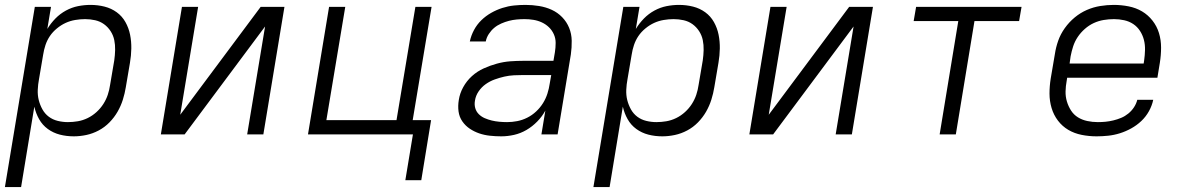

<svg xmlns="http://www.w3.org/2000/svg" viewBox="-21 -548 4841 783"><path d="M-1 215 121 -520H187L172 -430Q186 -453 205 -472.5Q224 -492 248 -505Q272 -518 297.5 -523Q323 -528 348 -528Q378 -528 405.5 -521Q433 -514 455 -498Q477 -482 490.5 -458Q504 -434 509.5 -406.5Q515 -379 514.5 -350Q514 -321 509 -292L492 -192Q488 -167 480 -141.5Q472 -116 458.5 -92.5Q445 -69 425.5 -49Q406 -29 381.5 -16Q357 -3 331 2.5Q305 8 280 8Q250 8 223 1Q196 -6 174 -22Q152 -38 138.5 -62Q125 -86 119 -113L65 215ZM256 -50Q276 -50 296.5 -53.5Q317 -57 336.5 -66.5Q356 -76 372.5 -91Q389 -106 400.5 -124Q412 -142 418.5 -161.5Q425 -181 428 -202L445 -302Q448 -323 448.5 -344Q449 -365 445 -384.5Q441 -404 430 -421Q419 -438 403 -449.5Q387 -461 367 -465.5Q347 -470 326 -470Q306 -470 285.5 -466.5Q265 -463 246.5 -454.5Q228 -446 211 -432Q194 -418 182.5 -401Q171 -384 164.5 -364.5Q158 -345 155 -325L138 -225Q134 -204 133 -182Q132 -160 137 -140Q142 -120 152 -102Q162 -84 178 -72Q194 -60 214.5 -55Q235 -50 256 -50Z M635 0 721 -520H787L714 -80L1042 -520H1139L1053 0H987L1060 -440L732 0Z M1632 187 1663 0H1235L1321 -520H1387L1310 -58H1596L1673 -520H1739L1662 -58H1737L1697 187Z M2023 8Q2000 8 1977 5.5Q1954 3 1933.5 -4Q1913 -11 1895 -23Q1877 -35 1864.5 -53Q1852 -71 1849 -93.5Q1846 -116 1850 -140Q1854 -167 1868 -192.5Q1882 -218 1903.5 -237.5Q1925 -257 1951.5 -269Q1978 -281 2005.5 -288.5Q2033 -296 2060 -298Q2087 -300 2114 -300H2236L2242 -335Q2245 -354 2245 -373Q2245 -392 2237.5 -408.5Q2230 -425 2217.5 -437Q2205 -449 2189 -456.5Q2173 -464 2155 -467Q2137 -470 2118 -470Q2102 -470 2086 -468.5Q2070 -467 2054.5 -463Q2039 -459 2023 -452Q2007 -445 1994.5 -434.5Q1982 -424 1972.5 -409.5Q1963 -395 1960 -379H1895Q1900 -403 1912 -425.5Q1924 -448 1942 -465.5Q1960 -483 1982 -495.5Q2004 -508 2027.5 -515.5Q2051 -523 2074.5 -525.5Q2098 -528 2122 -528Q2150 -528 2177.5 -523.5Q2205 -519 2229 -508Q2253 -497 2271.5 -478Q2290 -459 2300 -434.5Q2310 -410 2310.5 -382Q2311 -354 2307 -326L2253 0H2187L2203 -97Q2190 -73 2170 -52.5Q2150 -32 2126 -18Q2102 -4 2075.5 2Q2049 8 2023 8ZM2047 -50Q2067 -50 2088 -54Q2109 -58 2129 -68Q2149 -78 2165.5 -93.5Q2182 -109 2193.5 -127.5Q2205 -146 2211.5 -166.5Q2218 -187 2221 -208L2227 -242H2114Q2095 -242 2075 -241Q2055 -240 2035.5 -235.5Q2016 -231 1996.5 -224Q1977 -217 1960 -205Q1943 -193 1931 -175.5Q1919 -158 1916 -138Q1913 -122 1917 -107.5Q1921 -93 1931.5 -82.5Q1942 -72 1956 -66Q1970 -60 1984.5 -56.5Q1999 -53 2015 -51.5Q2031 -50 2047 -50Z M2399 215 2521 -520H2587L2572 -430Q2586 -453 2605 -472.5Q2624 -492 2648 -505Q2672 -518 2697.5 -523Q2723 -528 2748 -528Q2778 -528 2805.5 -521Q2833 -514 2855 -498Q2877 -482 2890.5 -458Q2904 -434 2909.5 -406.5Q2915 -379 2914.5 -350Q2914 -321 2909 -292L2892 -192Q2888 -167 2880 -141.5Q2872 -116 2858.5 -92.5Q2845 -69 2825.5 -49Q2806 -29 2781.5 -16Q2757 -3 2731 2.5Q2705 8 2680 8Q2650 8 2623 1Q2596 -6 2574 -22Q2552 -38 2538.5 -62Q2525 -86 2519 -113L2465 215ZM2656 -50Q2676 -50 2696.5 -53.5Q2717 -57 2736.5 -66.5Q2756 -76 2772.5 -91Q2789 -106 2800.5 -124Q2812 -142 2818.5 -161.5Q2825 -181 2828 -202L2845 -302Q2848 -323 2848.5 -344Q2849 -365 2845 -384.5Q2841 -404 2830 -421Q2819 -438 2803 -449.5Q2787 -461 2767 -465.5Q2747 -470 2726 -470Q2706 -470 2685.5 -466.5Q2665 -463 2646.5 -454.5Q2628 -446 2611 -432Q2594 -418 2582.5 -401Q2571 -384 2564.5 -364.5Q2558 -345 2555 -325L2538 -225Q2534 -204 2533 -182Q2532 -160 2537 -140Q2542 -120 2552 -102Q2562 -84 2578 -72Q2594 -60 2614.5 -55Q2635 -50 2656 -50Z M3035 0 3121 -520H3187L3114 -80L3442 -520H3539L3453 0H3387L3460 -440L3132 0Z M3811 0 3887 -462H3705L3715 -520H4145L4135 -462H3953L3877 0Z M4451 8Q4420 8 4390 2Q4360 -4 4335.5 -18.5Q4311 -33 4293.5 -56Q4276 -79 4267.5 -107.5Q4259 -136 4259 -166.5Q4259 -197 4264 -228L4281 -328Q4285 -355 4294.5 -382Q4304 -409 4321.5 -433.5Q4339 -458 4362 -477Q4385 -496 4411.5 -507.5Q4438 -519 4466 -523.5Q4494 -528 4521 -528Q4552 -528 4582 -522Q4612 -516 4636.5 -501.5Q4661 -487 4679 -464Q4697 -441 4705.5 -413Q4714 -385 4714 -354Q4714 -323 4709 -292L4699 -231H4331L4329 -218Q4325 -197 4324.5 -175.5Q4324 -154 4330 -134Q4336 -114 4347 -97Q4358 -80 4375 -69.5Q4392 -59 4413 -54.5Q4434 -50 4456 -50Q4472 -50 4487.5 -51.5Q4503 -53 4519.5 -57Q4536 -61 4551.5 -67.5Q4567 -74 4580.5 -85Q4594 -96 4603.5 -110.5Q4613 -125 4617 -141H4682Q4677 -117 4664.5 -94.5Q4652 -72 4633.5 -54.5Q4615 -37 4592.5 -24.5Q4570 -12 4546 -4.5Q4522 3 4498 5.5Q4474 8 4451 8ZM4643 -289 4645 -302Q4648 -323 4648.5 -344.5Q4649 -366 4644 -385.5Q4639 -405 4628 -422Q4617 -439 4600.5 -450Q4584 -461 4563.5 -465.5Q4543 -470 4522 -470Q4501 -470 4480 -466.5Q4459 -463 4439.5 -454Q4420 -445 4403 -430Q4386 -415 4374 -397Q4362 -379 4355.5 -359Q4349 -339 4345 -318L4341 -289Z"/></svg>

Font: Iosevka Aile Light Oblique
Style: Regular
Weight: 300
Italic angle: -9°
Designer: Belleve Invis
Foundry: Belleve Invis
Version: Version 31.1.0; ttfautohint (v1.8.4)